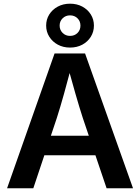

<svg xmlns="http://www.w3.org/2000/svg" viewBox="-20 -1016 756 1036"><path d="M18.1 0 274.4 -727.5H439L697.8 0H555.2L426.8 -379.4Q407.7 -438.5 387 -510.5Q366.2 -582.5 340.3 -676.8H370.6Q345.7 -582 325.4 -509.8Q305.2 -437.5 286.6 -379.4L159.7 0ZM168.5 -178.2V-283.7H547.9V-178.2ZM357.9 -759.3Q321.3 -759.3 292.2 -774.9Q263.2 -790.5 246.1 -817.6Q229 -844.7 229 -877.9Q229 -911.1 245.8 -938Q262.7 -964.8 292 -980.5Q321.3 -996.1 357.9 -996.1Q395 -996.1 424.1 -980.5Q453.1 -964.8 470 -938Q486.8 -911.1 486.8 -877.9Q486.8 -844.7 470 -817.6Q453.1 -790.5 424.1 -774.9Q395 -759.3 357.9 -759.3ZM357.9 -822.3Q382.3 -822.3 398.2 -838.1Q414.1 -854 414.1 -877.9Q414.1 -901.4 398.2 -917.2Q382.3 -933.1 357.9 -933.1Q334 -933.1 317.9 -917.2Q301.8 -901.4 301.8 -877.9Q301.8 -854.5 317.9 -838.4Q334 -822.3 357.9 -822.3Z"/></svg>

Font: Inter 20pt SemiBold
Style: Regular
Weight: 600
Version: Version 4.001;git-66647c0bb